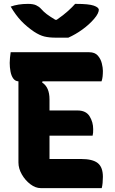

<svg xmlns="http://www.w3.org/2000/svg" viewBox="-20 -969 590 989"><path d="M190 0Q163 0 136.5 -20Q110 -40 92.5 -70.5Q75 -101 75 -132V-550Q58 -551 48 -565Q38 -579 34 -601Q30 -623 30 -645Q30 -658 31.5 -672Q33 -686 35 -700H439Q469 -700 484 -682.5Q499 -665 504.5 -642.5Q510 -620 510 -604Q510 -588 508.5 -574.5Q507 -561 503 -550H199L197 -544Q235 -520 235 -457V-400H379Q423 -400 441.5 -370Q460 -340 460 -304Q460 -293 459.5 -285.5Q459 -278 457 -270H235V-150H398Q457 -150 483.5 -129Q510 -108 510 -58Q510 -42 508.5 -26.5Q507 -11 504 0ZM332 -775H268Q233 -775 208.5 -781Q184 -787 155 -806Q117 -832 89 -861.5Q61 -891 35 -935Q73 -949 124 -949Q151 -949 166 -942Q181 -935 191 -924Q205 -908 221 -896Q237 -884 265 -867H272Q308 -892 330.5 -912.5Q353 -933 367 -949H373Q437 -949 463 -940Q489 -931 489 -918Q489 -911 483.5 -899Q478 -887 464 -871Q440 -843 405 -817.5Q370 -792 332 -775Z"/></svg>

Font: Recursive Sn Csl St XBd
Style: Regular
Weight: 800
Version: Version 1.085;hotconv 1.1.0;makeotfexe 2.6.0; ttfautohint (v